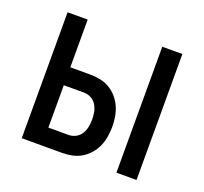

<svg xmlns="http://www.w3.org/2000/svg" viewBox="-96 -633 793 745"><g transform="rotate(20 300.0 -260.0)"><path d="M454 0V-520H537V0ZM63 0V-520H146V-323H228Q249 -323 269.5 -319Q290 -315 308 -304.5Q326 -294 340 -278Q354 -262 362.5 -243Q371 -224 374.5 -203Q378 -182 378 -161Q378 -141 374.5 -120Q371 -99 362.5 -80Q354 -61 340 -45Q326 -29 308 -18.5Q290 -8 269.5 -4Q249 0 228 0ZM228 -74Q244 -74 258 -81Q272 -88 280.5 -101.5Q289 -115 292 -130.5Q295 -146 295 -161Q295 -177 292 -192.5Q289 -208 280.5 -221.5Q272 -235 258 -242Q244 -249 228 -249H146V-74Z"/></g></svg>

Font: Nova Nerd Font
Style: Regular
Weight: 400
Designer: Belleve Invis
Foundry: Belleve Invis
Version: Version 24.1.4; ttfautohint (v1.8.4);Nerd Fonts 3.1.1